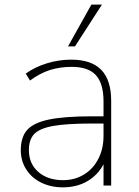

<svg xmlns="http://www.w3.org/2000/svg" viewBox="-20 -806 604 834"><path d="M70.3 -153.3Q70.3 -210 97.7 -241.2Q125 -272.5 191.9 -286.6Q258.8 -300.8 381.8 -300.8H442.4V-269.5H382.8Q269.5 -269.5 210.4 -258.8Q151.4 -248 128.4 -223.6Q105.5 -199.2 105.5 -154.3Q105.5 -94.7 146.5 -59.1Q187.5 -23.4 253.9 -23.4Q304.7 -23.4 344.7 -47.9Q384.8 -72.3 407.2 -116.2Q429.7 -160.2 429.7 -215.8V-365.2Q429.7 -443.4 396.5 -479.5Q363.3 -515.6 292 -515.6Q239.3 -515.6 195.8 -501.5Q152.3 -487.3 110.4 -456.1L91.8 -486.3Q130.9 -514.6 183.1 -530.8Q235.4 -546.9 289.1 -546.9Q377 -546.9 419.9 -502.4Q462.9 -458 462.9 -368.2V0H429.7V-129.9H444.3Q426.8 -67.4 376 -29.8Q325.2 7.8 252.9 7.8Q201.2 7.8 159.2 -12.7Q117.2 -33.2 93.8 -70.3Q70.3 -107.4 70.3 -153.3ZM377 -786.1H422.9L305.7 -604.5H275.4Z"/></svg>

Font: Min Sans VF VF
Style: Regular
Weight: 400
Designer: Jinseong-Kim, NotoSansCJK, Nunito
Foundry: Jinseong-Kim
Version: Version 1.420;Glyphs 3.1.2 (3151)